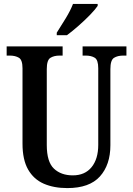

<svg xmlns="http://www.w3.org/2000/svg" viewBox="-20 -951 679 981"><path d="M324 10Q255 10 203.5 -12.5Q152 -35 123.5 -85Q95 -135 95 -217V-602Q95 -645 76.5 -656Q58 -667 30 -667H14V-714H300V-667H284Q256 -667 237.5 -655.5Q219 -644 219 -598V-210Q219 -124 255.5 -89.5Q292 -55 352 -55Q414 -55 448 -97Q482 -139 482 -211V-602Q482 -645 464 -656Q446 -667 418 -667H402V-714H626V-667H609Q581 -667 562.5 -655.5Q544 -644 544 -598V-209Q544 -109 490.5 -49.5Q437 10 324 10ZM270 -784Q291 -817 315.5 -857Q340 -897 353 -931H479V-921Q468 -904 441 -876Q414 -848 381.5 -819.5Q349 -791 322 -771H270Z"/></svg>

Font: Noto Serif Myanmar Cond SemBd
Style: Regular
Weight: 600
Width: 3
Designer: Ben Mitchell and the Monotype Design Team
Foundry: Monotype Imaging Inc.
Version: Version 2.106; ttfautohint (v1.8.4.7-5d5b)